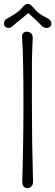

<svg xmlns="http://www.w3.org/2000/svg" viewBox="-20 -956 281 976"><path d="M147.9 -32.2Q148.4 -16.6 138.9 -8.3Q129.4 0 118.9 0Q108.4 0 100.3 -7.3Q92.3 -14.6 93.3 -40Q94.2 -65.4 95.2 -110.4Q96.2 -155.3 97.2 -206.1Q99.1 -306.6 99.1 -393.8Q99.1 -481 98.9 -529.5Q98.6 -578.1 97.7 -619.1Q96.2 -710 92.3 -764.2Q90.8 -779.8 97.9 -787.4Q105 -794.9 116.2 -794.9Q127.4 -794.9 137.2 -787.4Q147 -779.8 146.2 -761.7Q145.5 -743.7 144.8 -726.1Q144 -708.5 143.3 -688Q142.6 -667.5 142.3 -640.9Q142.1 -614.3 142.1 -426.8Q142.1 -239.3 147.9 -32.2ZM151.9 -914.6Q173.3 -886.2 219.7 -864.3Q241.2 -854 241.2 -835.4Q241.2 -826.2 234.1 -820.1Q227.1 -814 217.8 -814Q202.6 -814 192.9 -824Q183.1 -834 174.6 -842.5Q166 -851.1 155.3 -861.3Q137.2 -877.9 124 -889.6Q110.4 -877.9 97.7 -867.7Q62 -839.4 52.2 -830.1Q36.1 -814 24.7 -814Q13.2 -814 6.8 -820.1Q0.5 -826.2 0.5 -834.5Q0.5 -852.5 12.7 -859.6Q24.9 -866.7 35.6 -872.8Q46.4 -878.9 56.2 -885.7Q79.6 -901.4 88.4 -912.1Q107.4 -936 118.9 -936Q130.4 -936 137.7 -929.4Q145 -922.9 151.9 -914.6Z"/></svg>

Font: Pompiere
Style: Regular
Weight: 400
Designer: Karolina Lach
Foundry: Sorkin Type Co.
Version: Version 1.002